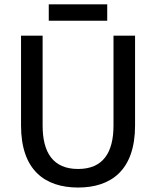

<svg xmlns="http://www.w3.org/2000/svg" viewBox="-20 -841 707 869"><path d="M333.5 7.8C483.4 7.8 591.3 -71.3 591.3 -272.9V-679.7H493.7V-272.9C493.7 -150.4 446.3 -76.2 333.5 -76.2C220.2 -76.2 172.9 -150.4 172.9 -272.9V-679.7H75.2V-272.9C75.2 -71.3 183.1 7.8 333.5 7.8ZM465.3 -821.3H200.7V-747.1H465.3Z"/></svg>

Font: Inder
Style: Regular
Weight: 400
Designer: Irina Smirnova
Foundry: Irina Smirnova
Version: Version 1.001